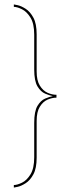

<svg xmlns="http://www.w3.org/2000/svg" viewBox="-20 -714 320 867"><path d="M42.5 133V121.5Q57.5 121.5 79.2 111Q101 100.5 117.8 73.2Q134.5 46 134.5 -4V-159Q134.5 -211.5 149.2 -236Q164 -260.5 183.8 -268.8Q203.5 -277 218.5 -280Q203.5 -283 183.8 -291.2Q164 -299.5 149.2 -324Q134.5 -348.5 134.5 -400.5V-557Q134.5 -607 117.8 -634.2Q101 -661.5 79.2 -672.2Q57.5 -683 42.5 -683V-694Q44.5 -694 60.2 -690.5Q76 -687 96 -674.2Q116 -661.5 130.8 -634.2Q145.5 -607 145.5 -559V-391.5Q145.5 -350.5 159.8 -327.5Q174 -304.5 194.5 -295.2Q215 -286 235 -286V-273Q215 -273 194.5 -264Q174 -255 159.8 -232Q145.5 -209 145.5 -168V-2Q145.5 46 130.8 73.2Q116 100.5 96 113.2Q76 126 60.2 129.5Q44.5 133 42.5 133Z"/></svg>

Font: Anybody ExtraExpanded Thin
Style: Regular
Weight: 100
Width: 8
Designer: Tyler Finck
Foundry: Etcetera Type Company
Version: Version 1.010; ttfautohint (v1.8.3) -l 8 -r 50 -G 200 -x 14 